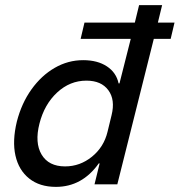

<svg xmlns="http://www.w3.org/2000/svg" viewBox="-20 -720 702 750"><path d="M198.3 10Q135 10 94.2 -22.5Q53.3 -55 40.4 -112.1Q27.5 -169.2 45.8 -245Q64.2 -316.7 102.9 -370.8Q141.7 -425 193.8 -455Q245.8 -485 305 -485Q360.8 -485 397.5 -460.8Q434.2 -436.7 443.3 -394.2H446.7L490.8 -568.3H295L310 -631.7H506.7L523.3 -700H613.3L596.7 -631.7H661.7L646.7 -568.3H580.8L438.3 0H349.2L369.2 -81.7H365.8Q300.8 10 198.3 10ZM234.2 -70Q292.5 -70 339.2 -107.9Q385.8 -145.8 400 -205L415.8 -270Q430.8 -330 403.3 -367.5Q375.8 -405 317.5 -405Q253.3 -405 203.3 -358.8Q153.3 -312.5 134.2 -237.5Q115 -162.5 142.5 -116.2Q170 -70 234.2 -70Z"/></svg>

Font: Funnel Sans
Style: Italic
Weight: 400
Italic angle: -14.036°
Version: Version 1.000; Beta; Release 5; Build 24; ttfautohint (v1.8.